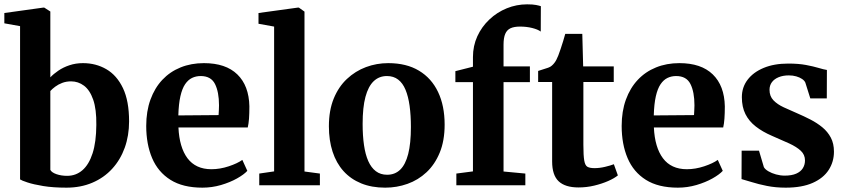

<svg xmlns="http://www.w3.org/2000/svg" viewBox="-21 -854 3899 885"><path d="M-1 -746.5V-794L178.5 -819H183L211 -801V-497.5Q225.5 -513 247.8 -528.2Q270 -543.5 299 -553.2Q328 -563 361.5 -563Q421 -563 469.2 -535Q517.5 -507 545.8 -447.8Q574 -388.5 574 -294.5Q574 -229 554 -173.2Q534 -117.5 496 -76Q458 -34.5 404.5 -11.8Q351 11 285.5 11Q223.5 11 178.2 3.5Q133 -4 105.8 -13Q78.5 -22 71.5 -27V-733.5ZM306.5 -479Q284.5 -479 266 -472Q247.5 -465 233.5 -454.5Q219.5 -444 211 -434.5V-71Q217 -59 239.2 -51.2Q261.5 -43.5 288.5 -43.5Q329 -43.5 359 -69.5Q389 -95.5 405.8 -147.5Q422.5 -199.5 423 -278Q424 -350.5 408.5 -394.8Q393 -439 366.2 -459Q339.5 -479 306.5 -479Z M912 11Q822 11 764.8 -25Q707.5 -61 680.2 -125.2Q653 -189.5 653 -273.5Q653 -341 672.5 -394.8Q692 -448.5 727.2 -486Q762.5 -523.5 811.2 -543.2Q860 -563 919 -563Q1019.5 -563 1073 -511Q1126.5 -459 1128.5 -364Q1128.5 -331 1126.8 -307.2Q1125 -283.5 1121 -266.5H801.5Q803.5 -221 814 -185.2Q824.5 -149.5 843.2 -124.5Q862 -99.5 889.5 -86.8Q917 -74 953.5 -74Q993 -74 1033.5 -87.5Q1074 -101 1096 -117L1119 -66.5Q1103.5 -49.5 1071.5 -31.5Q1039.5 -13.5 997.8 -1.2Q956 11 912 11ZM801 -322 986.5 -323.5Q987 -334.5 987.8 -346Q988.5 -357.5 988.5 -368.5Q988.5 -430 970 -466.8Q951.5 -503.5 904 -503.5Q882.5 -503.5 864.2 -494.8Q846 -486 832.2 -465.8Q818.5 -445.5 810.5 -410.2Q802.5 -375 801 -322Z M1242.5 -64V-731.5L1170.5 -744.5V-794L1352 -819H1356.5L1382.5 -800.5V-63.5L1453.5 -54V0H1174V-54Z M1495 -272Q1495 -345 1517.2 -399.5Q1539.5 -454 1578.2 -490.2Q1617 -526.5 1666 -544.8Q1715 -563 1768.5 -563Q1852.5 -563 1910.2 -528.2Q1968 -493.5 1998.2 -430Q2028.5 -366.5 2028.5 -279.5Q2028.5 -205.5 2006 -150.8Q1983.5 -96 1945 -60Q1906.5 -24 1857.2 -6.5Q1808 11 1754.5 11Q1692 11 1643.8 -8.8Q1595.5 -28.5 1562.2 -65.5Q1529 -102.5 1512 -154.8Q1495 -207 1495 -272ZM1763.5 -48.5Q1799.5 -48.5 1823.8 -72Q1848 -95.5 1860.5 -144.2Q1873 -193 1873 -268.5Q1873 -322.5 1867 -366Q1861 -409.5 1848.2 -440.2Q1835.5 -471 1814.2 -487.2Q1793 -503.5 1762.5 -503.5Q1726.5 -503.5 1701.5 -479.8Q1676.5 -456 1663.5 -407.5Q1650.5 -359 1650.5 -283Q1650.5 -228.5 1656.8 -185.2Q1663 -142 1676.5 -111.5Q1690 -81 1711.5 -64.8Q1733 -48.5 1763.5 -48.5Z M2082.5 0V-54L2159 -64V-475.5H2078V-526L2159 -546.5V-591Q2159 -642.5 2179.2 -686.8Q2199.5 -731 2234.8 -764.2Q2270 -797.5 2315 -815.8Q2360 -834 2408.5 -834Q2435 -834 2450 -831Q2465 -828 2472 -825.5L2471.5 -708.5Q2458 -718.5 2432 -725Q2406 -731.5 2376 -731.5Q2349 -731.5 2332.2 -723.8Q2315.5 -716 2307.8 -697.8Q2300 -679.5 2300 -648V-548H2421.5V-475.5H2300V-63.5L2400.5 -54V0Z M2645.5 10Q2584.5 10 2554.2 -18.2Q2524 -46.5 2524 -110V-476H2459.5V-527Q2470.5 -531 2482.8 -534.5Q2495 -538 2505.5 -541.8Q2516 -545.5 2522 -551Q2529 -557 2534.2 -563.8Q2539.5 -570.5 2543.8 -579Q2548 -587.5 2552.5 -598.5Q2557.5 -611 2563.2 -628.5Q2569 -646 2574.8 -664.5Q2580.5 -683 2584.5 -698H2663L2667 -548H2808V-476H2668V-187Q2668 -137 2672 -114Q2676 -91 2687 -85Q2698 -79 2719.5 -79Q2743 -79 2768 -85Q2793 -91 2808.5 -97L2827 -45.5Q2810.5 -32 2782 -19.5Q2753.5 -7 2718.2 1.5Q2683 10 2645.5 10Z M3103.5 11Q3013.5 11 2956.2 -25Q2899 -61 2871.8 -125.2Q2844.5 -189.5 2844.5 -273.5Q2844.5 -341 2864 -394.8Q2883.5 -448.5 2918.8 -486Q2954 -523.5 3002.8 -543.2Q3051.5 -563 3110.5 -563Q3211 -563 3264.5 -511Q3318 -459 3320 -364Q3320 -331 3318.2 -307.2Q3316.5 -283.5 3312.5 -266.5H2993Q2995 -221 3005.5 -185.2Q3016 -149.5 3034.8 -124.5Q3053.5 -99.5 3081 -86.8Q3108.5 -74 3145 -74Q3184.5 -74 3225 -87.5Q3265.5 -101 3287.5 -117L3310.5 -66.5Q3295 -49.5 3263 -31.5Q3231 -13.5 3189.2 -1.2Q3147.5 11 3103.5 11ZM2992.5 -322 3178 -323.5Q3178.5 -334.5 3179.2 -346Q3180 -357.5 3180 -368.5Q3180 -430 3161.5 -466.8Q3143 -503.5 3095.5 -503.5Q3074 -503.5 3055.8 -494.8Q3037.5 -486 3023.8 -465.8Q3010 -445.5 3002 -410.2Q2994 -375 2992.5 -322Z M3600.5 11Q3554 11 3514.2 3Q3474.5 -5 3444.5 -14.5Q3414.5 -24 3397 -28.5L3397.5 -159.5H3477.5L3500 -83.5Q3505.5 -73.5 3520.8 -64.5Q3536 -55.5 3556 -50Q3576 -44.5 3596 -44.5Q3628 -44.5 3648.8 -53.5Q3669.5 -62.5 3679.5 -78.5Q3689.5 -94.5 3689.5 -114.5Q3689.5 -141 3670.2 -159Q3651 -177 3616.8 -192.8Q3582.5 -208.5 3537 -228Q3494 -246.5 3462.8 -270.8Q3431.5 -295 3415 -328Q3398.5 -361 3398.5 -406Q3398.5 -451.5 3424.8 -486.2Q3451 -521 3499 -541Q3547 -561 3612.5 -561Q3660 -561 3694.2 -554.5Q3728.5 -548 3751.8 -541Q3775 -534 3790.5 -531.5L3790 -400.5H3714L3691 -473.5Q3687 -482.5 3676 -490Q3665 -497.5 3649.2 -502Q3633.5 -506.5 3615 -506.5Q3588.5 -506.5 3568.2 -498.2Q3548 -490 3537 -475.2Q3526 -460.5 3526 -440Q3526 -410.5 3544 -391.8Q3562 -373 3591.2 -359.5Q3620.5 -346 3653 -332Q3684.5 -318.5 3715 -302.8Q3745.5 -287 3769.8 -267Q3794 -247 3808.5 -219.8Q3823 -192.5 3823 -155Q3823 -108.5 3798.8 -70.8Q3774.5 -33 3725 -11Q3675.5 11 3600.5 11Z"/></svg>

Font: Merriweather 36pt
Style: Bold
Weight: 700
Designer: Eben Sorkin
Foundry: Eben Sorkin
Version: Version 2.100